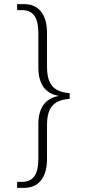

<svg xmlns="http://www.w3.org/2000/svg" viewBox="-20 -780 419 931"><path d="M63 131H97C169 131 208 79 208 -10V-175C208 -274 255 -295 318 -301V-328C255 -334 208 -356 208 -455V-620C208 -708 169 -760 98 -760H63V-731H86C143 -731 166 -694 166 -617V-452C166 -371 202 -326 262 -316V-314C202 -303 166 -259 166 -179V-11C166 64 143 102 86 102H63Z"/></svg>

Font: Noto Serif Thai SemiCondensed ExtraLight
Style: Regular
Weight: 200
Width: 4
Designer: Monotype Design Team
Foundry: Monotype Imaging Inc.
Version: Version 2.002